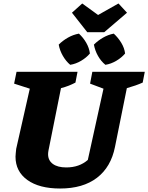

<svg xmlns="http://www.w3.org/2000/svg" viewBox="-20 -1069 851 1102"><path d="M325 13Q205 13 137 -36Q69 -85 69 -170Q69 -180 70.5 -191Q72 -202 73 -215L151 -560L61 -589L75 -657H425L413 -595Q394 -585 375 -577.5Q356 -570 330 -563L258 -204Q257 -198 256.5 -193.5Q256 -189 256 -184Q256 -148 283.5 -128Q311 -108 360 -108Q435 -108 484 -151L574 -560L497 -589L510 -657H811L799 -595Q761 -578 708 -563L640 -226Q617 -110 536.5 -48.5Q456 13 325 13ZM481 -884 393 -996 452 -1049 543 -983 660 -1049 709 -996 578 -884ZM383 -697Q359 -717 341 -748Q323 -779 317 -813Q340 -836 370 -853Q400 -870 433 -876Q458 -853 475 -823.5Q492 -794 496 -762Q476 -738 445.5 -720Q415 -702 383 -697ZM585 -697Q560 -717 542.5 -748Q525 -779 519 -813Q542 -836 571.5 -853Q601 -870 633 -876Q658 -853 676 -823.5Q694 -794 698 -762Q678 -738 647.5 -720Q617 -702 585 -697Z"/></svg>

Font: Piazzolla ExtraBold
Style: Italic
Weight: 800
Italic angle: -11.3°
Designer: Juan Pablo del Peral
Foundry: Huerta Tipografica
Version: Version 1.330